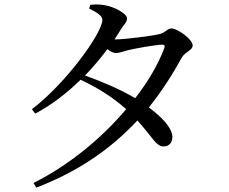

<svg xmlns="http://www.w3.org/2000/svg" viewBox="-20 -802 1040 872"><path d="M726 -583C699 -511 654 -433 594 -356C529 -395 442 -432 366 -459C403 -497 437 -538 468 -579C482 -568 496 -561 505 -561C521 -561 540 -568 561 -574C594 -582 683 -598 715 -599C726 -600 731 -596 726 -583ZM500 -623C510 -638 519 -652 528 -667C543 -692 557 -700 557 -719C557 -739 500 -772 452 -779C427 -783 408 -782 390 -780L385 -763C419 -747 445 -730 445 -712C445 -652 279 -423 125 -306L140 -286C214 -325 284 -379 346 -440C424 -403 493 -360 553 -306C443 -176 296 -53 132 29L145 50C336 -23 484 -126 604 -255C674 -177 690 -136 723 -137C748 -137 763 -154 763 -181C761 -223 714 -271 656 -314C712 -384 761 -459 806 -541C819 -565 855 -574 855 -595C855 -625 784 -673 759 -673C740 -673 731 -653 704 -647C677 -640 548 -623 504 -623Z"/></svg>

Font: Source Han Serif JP Medium
Style: Regular
Weight: 500
Designer: Ryoko NISHIZUKA 西塚涼子 (kana & ideographs); Frank Grießhammer (Latin, Greek & Cyrillic); Wenlong ZHANG 张文龙 (bopomofo); San
Foundry: Adobe Systems Incorporated
Version: Version 1.001;PS 1.001;hotconv 16.6.54;makeotf.lib2.5.65590